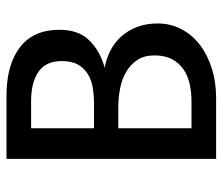

<svg xmlns="http://www.w3.org/2000/svg" viewBox="-66 -604 670 577"><g transform="rotate(-90 268.5 -315.0)"><path d="M269 -630Q363 -630 415.5 -589.5Q468 -549 468 -471Q468 -413 435.5 -380.5Q403 -348 354 -335Q382 -330 406 -317.5Q430 -305 448 -285Q466 -265 476.5 -237.5Q487 -210 487 -176Q487 -137 470 -104.5Q453 -72 423 -49Q393 -26 352 -13Q311 0 262 0H80V-630ZM172 -367H247Q272 -367 295 -371Q318 -375 335.5 -386Q353 -397 363.5 -415.5Q374 -434 374 -464Q374 -512 341.5 -534Q309 -556 255 -556H172ZM172 -74H252Q280 -74 305 -79.5Q330 -85 349 -98Q368 -111 379.5 -132.5Q391 -154 391 -185Q391 -216 377.5 -236.5Q364 -257 342 -270Q320 -283 292 -288.5Q264 -294 236 -294H172Z"/></g></svg>

Font: Ek Mukta
Style: Regular
Weight: 400
Designer: Girish Dalvi and Yashodeep Gholap
Foundry: Ek Type
Version: Version 2.538;PS 1.001;hotconv 16.6.51;makeotf.lib2.5.65220;